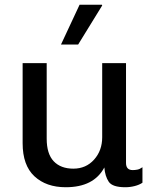

<svg xmlns="http://www.w3.org/2000/svg" viewBox="-20 -776 640 806"><path d="M256 10Q174 10 124.5 -36Q75 -82 75 -175V-511H176V-194Q176 -130 205.5 -99Q235 -68 288 -68Q341 -68 375 -106Q409 -144 409 -200V-511H509V-92Q509 -62 537 -62Q547 -62 557 -64Q567 -66 578 -74V-9Q565 0 545.5 5Q526 10 506 10Q452 10 436.5 -13Q421 -36 418 -73Q374 10 256 10ZM236 -589 314 -756H408L409 -753L308 -589Z"/></svg>

Font: Chivo Mono
Style: Regular
Weight: 400
Monospace: yes
Designer: Hector Gatti
Foundry: Omnibus-Type
Version: Version 1.008; ttfautohint (v1.8.4.7-5d5b)